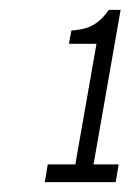

<svg xmlns="http://www.w3.org/2000/svg" viewBox="-20 -810 265 390"><path d="M71 -440 77 -476H133L176 -721H120L125 -748Q140 -749 153 -752.5Q166 -756 178 -765Q190 -774 201 -790H225L170 -476H221L215 -440Z"/></svg>

Font: Archivo ExtraCondensed Thin
Style: Italic
Weight: 250
Width: 2
Italic angle: -10°
Designer: Hector Gatti
Foundry: Omnibus-Type
Version: Version 2.001